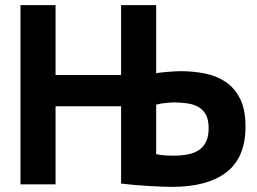

<svg xmlns="http://www.w3.org/2000/svg" viewBox="-20 -720 1002 750"><path d="M453 -305H197V0H60V-700H197V-427H453V-700H590V-434Q595 -435 606.5 -436.5Q618 -438 631.5 -439Q645 -440 659 -441Q673 -442 685 -442Q734 -442 780 -433Q826 -424 861.5 -400Q897 -376 918 -334Q939 -292 939 -225Q939 -105 865 -47.5Q791 10 651 10Q637 10 613 9Q589 8 561.5 6.5Q534 5 505 2.5Q476 0 453 -3ZM658 -112Q689 -112 714.5 -117Q740 -122 758 -134.5Q776 -147 785.5 -167.5Q795 -188 795 -219Q795 -251 785 -270.5Q775 -290 757 -301Q739 -312 713.5 -316Q688 -320 658 -320Q651 -320 641 -319Q631 -318 621 -317Q611 -316 602.5 -314Q594 -312 590 -311V-118Q601 -115 619.5 -113.5Q638 -112 658 -112Z"/></svg>

Font: PTSans
Style: Bold
Weight: 700
Designer: A.Korolkova, O.Umpeleva, V.Yefimov
Foundry: ParaType Ltd
Version: Version 2.003W OFL